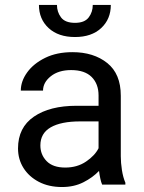

<svg xmlns="http://www.w3.org/2000/svg" viewBox="-20 -750 584 780"><path d="M395 0Q390.6 -9.8 387.5 -24.7Q384.3 -39.6 382.3 -55.7Q356.9 -28.8 318.8 -9.5Q280.8 9.8 231.9 9.8Q178.2 9.8 137.9 -11.2Q97.7 -32.2 75.4 -67.6Q53.2 -103 53.2 -147Q53.2 -231.9 117.7 -276.1Q182.1 -320.3 291 -320.3H380.4V-362.3Q380.4 -409.2 352.3 -437.3Q324.2 -465.3 269 -465.3Q217.8 -465.3 186.3 -440.2Q154.8 -415 154.8 -381.8H64.5Q64.5 -419.9 90.3 -455.8Q116.2 -491.7 163.3 -514.9Q210.4 -538.1 274.4 -538.1Q360.4 -538.1 415.5 -494.1Q470.7 -450.2 470.7 -361.3V-115.2Q470.7 -88.9 475.3 -59.1Q480 -29.3 489.3 -7.8V0ZM245.1 -69.3Q293.9 -69.3 329.8 -93.8Q365.7 -118.2 380.4 -147.9V-256.8H305.7Q228 -256.8 186 -232.7Q144 -208.5 144 -159.2Q144 -121.6 169.4 -95.5Q194.8 -69.3 245.1 -69.3ZM356.9 -730H430.2Q430.2 -672.4 391.1 -636Q352.1 -599.6 284.7 -599.6Q216.8 -599.6 177.5 -636Q138.2 -672.4 138.2 -730H211.4Q211.4 -701.2 228 -679.2Q244.6 -657.2 284.7 -657.2Q323.7 -657.2 340.3 -679.2Q356.9 -701.2 356.9 -730Z"/></svg>

Font: Vazirmatn UI
Style: Regular
Weight: 400
Designer: Saber Rastikerdar
Foundry: Saber Rastikerdar
Version: Version 33.003